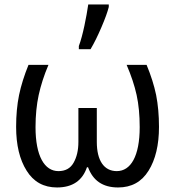

<svg xmlns="http://www.w3.org/2000/svg" viewBox="-20 -825 780 855"><path d="M543.9 -536.1C564 -489.3 579.1 -444.3 588.4 -401.9C597.7 -359.4 602.1 -311.5 602.1 -258.8C602.1 -129.9 562.5 -63 500 -63C442.9 -63 411.1 -110.4 411.1 -192.9V-344.2H329.1V-192.9C329.1 -155.8 321.8 -125 307.6 -100.1C293.5 -75.2 271 -63 240.2 -63C178.2 -63 138.2 -129.9 138.2 -258.8C138.2 -311.5 143.1 -359.4 152.3 -401.9C161.6 -444.3 175.8 -489.3 195.8 -536.1H106.9C87.9 -489.3 73.7 -444.3 64.9 -401.9C56.2 -359.4 51.8 -312 51.8 -259.8C51.8 -179.2 67.4 -114.3 98.6 -64.9C129.4 -15.1 174.8 9.8 233.9 9.8C303.7 9.8 347.2 -21.5 367.2 -80.1H372.1C393.6 -21.5 437 9.8 505.9 9.8C565.4 9.8 610.8 -15.1 641.6 -64.9C672.4 -114.3 688 -179.2 688 -259.8C688 -312 683.6 -359.4 675.3 -401.9C666.5 -444.3 652.3 -489.3 632.8 -536.1ZM383.3 -606C399.9 -633.8 416 -667 432.1 -704.6C448.2 -742.2 459 -772 464.4 -793.9V-805.2H373C365.2 -752 349.1 -667 331.1 -620.1V-606Z"/></svg>

Font: Avrile Sans
Style: Regular
Weight: 400
Designer: Monotype Design Team, Google (font), Stefan Peev (BGR Cyrillic), Cristiano Sobral (main changes)
Foundry: The Avrile Sans Project Authors
Version: Version 3.110